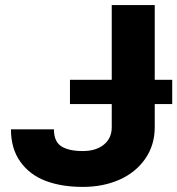

<svg xmlns="http://www.w3.org/2000/svg" viewBox="-20 -731 703 761"><path d="M422.9 -226.6V-710.9H593.3V-226.6Q593.3 -156.2 555.9 -102.1Q518.6 -47.9 453.9 -19Q389.2 9.8 308.1 9.8Q223.6 9.8 160.6 -14.2Q97.7 -38.1 60.5 -90.1Q23.4 -142.1 23.4 -218.3H193.8Q193.8 -169.9 223.1 -151.1Q252.4 -132.3 308.1 -132.3Q360.4 -132.3 391.6 -157.7Q422.9 -183.1 422.9 -226.6ZM662.6 -414.6V-318.4H257.3V-414.6Z"/></svg>

Font: Bert Sans Black
Style: Regular
Weight: 900
Designer: Christian Robertson, Adam Twardoch, & Cristiano Sobral
Foundry: Google
Version: Version 12.135;January 10, 2020;FontCreator 12.0.0.2547 64-b